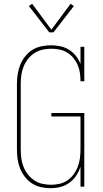

<svg xmlns="http://www.w3.org/2000/svg" viewBox="-20 -981 540 1009"><path d="M246 8Q220 8 195 2.5Q170 -3 148.5 -17Q127 -31 111 -51.5Q95 -72 85.5 -95.5Q76 -119 72.5 -144.5Q69 -170 69 -195V-540Q69 -566 73 -591.5Q77 -617 86.5 -640.5Q96 -664 112 -684.5Q128 -705 149.5 -718.5Q171 -732 196.5 -737.5Q222 -743 248 -743Q272 -743 296.5 -738Q321 -733 342 -720Q363 -707 378.5 -687.5Q394 -668 403 -645V-735H423V-554H403Q403 -576 400 -597.5Q397 -619 388.5 -639Q380 -659 366 -676Q352 -693 333.5 -704.5Q315 -716 293.5 -720.5Q272 -725 250 -725Q227 -725 204 -720Q181 -715 161.5 -702.5Q142 -690 127.5 -671.5Q113 -653 104 -631Q95 -609 92 -586Q89 -563 89 -540V-195Q89 -172 92 -149Q95 -126 103.5 -104.5Q112 -83 126.5 -64.5Q141 -46 160.5 -33Q180 -20 203 -15Q226 -10 249 -10Q272 -10 294.5 -15.5Q317 -21 335.5 -34Q354 -47 367.5 -65.5Q381 -84 389 -105.5Q397 -127 400 -149.5Q403 -172 403 -195V-369H250V-387H423V0H403V-105Q395 -80 380.5 -58Q366 -36 344.5 -20.5Q323 -5 297.5 1.5Q272 8 246 8ZM261 -811H239L132 -949L149 -961L250 -825L351 -961L368 -949Z"/></svg>

Font: Iosevka Slab Thin
Style: Regular
Weight: 100
Monospace: yes
Designer: Belleve Invis
Foundry: Belleve Invis
Version: Version 11.1.0; ttfautohint (v1.8.3)